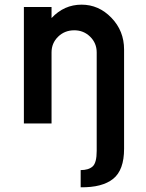

<svg xmlns="http://www.w3.org/2000/svg" viewBox="-20 -530 626 824"><path d="M330 -510Q403.8 -510 458.1 -453.8Q512.5 -397.5 512.5 -317.5V0V108.8Q512.5 200 465.6 237.5Q418.8 275 326.2 273.8V200Q360 200 377.5 184.4Q395 168.8 395 117.5V-305Q395 -345 366.9 -372.5Q338.8 -400 298.8 -400Q257.5 -400 229.4 -372.5Q201.2 -345 201.2 -305V0H82.5V-500H201.2V-452.5Q255 -510 330 -510Z"/></svg>

Font: Now Alt Medium
Style: Regular
Weight: 500
Designer: Alfredo Marco Pradil
Foundry: Alfredo Marco Pradil
Version: Version 1.002;PS 001.002;hotconv 1.0.88;makeotf.lib2.5.64775